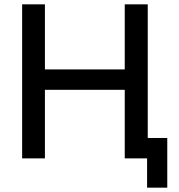

<svg xmlns="http://www.w3.org/2000/svg" viewBox="-20 -730 825 885"><path d="M661 -710V-94H751V135H658V0H555V-316H187V0H82V-710H187V-410H555V-710Z"/></svg>

Font: Rising Sun Medium
Style: Regular
Weight: 500
Designer: Matt McInerney, Pablo Impallari, Rodrigo Fuenzalida (Raleway font), Stephen Hutchings (Greek), Cristiano Sobral (main ch
Foundry: The Rising Sun Project Authors
Version: Version 4.327; ttfautohint (v1.8.4.7-5d5b-dirty)